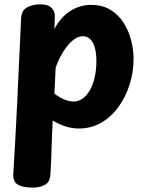

<svg xmlns="http://www.w3.org/2000/svg" viewBox="-20 -575 666 880"><path d="M130 284.8Q84.9 284.8 61.7 271.2Q38.4 257.6 41 220.8Q44.8 163.3 47.7 107.8Q50.6 52.2 53.7 -3.7Q56.9 -59.6 59.4 -116.7Q61.9 -173.8 64.6 -233.8Q67.3 -293.8 70.6 -357.4Q73.8 -421 76.7 -489.9Q78.4 -528.2 104.9 -541.7Q131.3 -555.2 164.7 -555.2Q200.1 -555.2 215.7 -539.3Q231.2 -523.4 231.2 -504.1Q231.2 -490.4 230.7 -476.3Q230.2 -462.1 229 -441.9Q259.2 -498 303.3 -525.3Q347.4 -552.6 397 -552.6Q449 -552.6 485.9 -530.2Q522.8 -507.9 546.2 -471.1Q569.7 -434.2 580.9 -390.9Q592.2 -347.6 592.2 -305.3Q592.2 -245.4 574.3 -188.3Q556.4 -131.1 523.4 -85.4Q490.3 -39.7 444.3 -12.8Q398.3 14 341.3 14Q310.3 14 279.9 4.3Q249.6 -5.4 221.7 -22.7Q217.9 46.4 216.3 108.5Q214.8 170.6 210.8 226.4Q209 258.7 186.7 271.7Q164.4 284.8 130 284.8ZM317.6 -109.7Q338.8 -109.7 357.6 -122.5Q376.3 -135.3 390.8 -159.5Q405.2 -183.7 413.5 -218.5Q421.8 -253.3 421.8 -297.1Q421.8 -320.9 418.2 -341.1Q414.6 -361.3 406.9 -376.6Q399.2 -391.8 387.7 -400.4Q376.2 -409 359.4 -409Q339.8 -409 320.7 -395.3Q301.7 -381.7 285.1 -360Q268.4 -338.3 255.6 -313.1Q242.7 -287.8 235.1 -265.1Q234.1 -235 232.3 -205.9Q230.6 -176.8 229.3 -146.4Q247.9 -131 271.8 -120.3Q295.7 -109.7 317.6 -109.7Z"/></svg>

Font: Playpen Sans Hebrew
Style: Regular
Weight: 400
Designer: Tom Grace, Laura Meseguer, Veronika Burian, José Scaglione
Foundry: TypeTogether
Version: Version 2.000